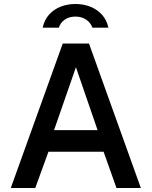

<svg xmlns="http://www.w3.org/2000/svg" viewBox="-20 -941 759 961"><path d="M34 0 294 -723H425.5L685 0H563L498.5 -181.5H222.5L156.5 0ZM250.5 -289.5H468.5L360 -604.5ZM522.5 -802.5Q514.5 -840.5 490.8 -867Q467 -893.5 432.8 -907.2Q398.5 -921 357.5 -921Q318 -921 283.8 -907.8Q249.5 -894.5 225.8 -868Q202 -841.5 193.5 -802.5H274.5Q282 -827 303.8 -842.5Q325.5 -858 357.5 -858Q389 -858 411.5 -842.5Q434 -827 442.5 -802.5Z"/></svg>

Font: Public Sans SemiBold
Style: Regular
Weight: 600
Designer: The Public Sans Project Authors: Dan O. Williams and USWDS (Libre Franklin designed by Pablo Impallari and Rodrigo Fuenz
Version: Version 1.007